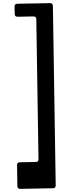

<svg xmlns="http://www.w3.org/2000/svg" viewBox="-20 -993 449 1227"><path d="M336 192Q336 210 318 210L109 214Q91 214 91 196L89 61Q89 44 107 44L210 42Q226 42 226 24L212 -870Q212 -888 195 -888L92 -886Q74 -886 74 -904L73 -951Q73 -969 91 -969L300 -973Q318 -973 318 -955Z"/></svg>

Font: OpenDyslexic 3
Style: Regular
Weight: 400
Designer: Abelardo Gonzalez
Version: Version 1.000;PS 001.001;hotconv 1.0.56